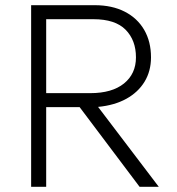

<svg xmlns="http://www.w3.org/2000/svg" viewBox="-20 -720 682 740"><path d="M100 0V-700H345Q412 -700 460.8 -675Q509.5 -650 535.8 -604.8Q562 -559.5 562 -499Q562 -446 537.2 -405.2Q512.5 -364.5 466.8 -339.2Q421 -314 358 -308L592 0H518L287 -307H158V0ZM158 -361H328Q411.5 -361 457.8 -398.2Q504 -435.5 504 -499Q504 -565 464 -605.5Q424 -646 340 -646H158Z"/></svg>

Font: Geologica Thin Roman Thin
Style: Regular
Weight: 250
Version: Version 1.010;gftools[0.9.28]